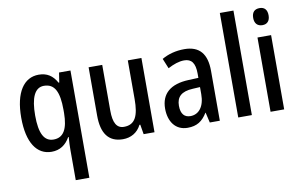

<svg xmlns="http://www.w3.org/2000/svg" viewBox="-95 -947 2168 1375"><g transform="rotate(-10 989.0 -260.0)"><path d="M351 18V240H450V-540H367L356 -469H351C321 -523 281 -550 220 -550C112 -550 44 -452 44 -268C44 -86 110 10 217 10C278 10 321 -20 351 -73H355C352 -37 351 -5 351 18ZM246 -74C177 -74 145 -136 145 -266C145 -394 176 -465 243 -465C321 -465 352 -403 352 -271V-248C351 -132 318 -74 246 -74Z M966 -540H867V-259C867 -138 840 -76 758 -76C705 -76 681 -119 681 -207V-540H582V-188C582 -61 630 10 736 10C793 10 842 -17 869 -71H875L887 0H966Z M1279 -549C1217 -549 1161 -534 1115 -507L1145 -434C1187 -456 1226 -470 1264 -470C1317 -470 1343 -437 1343 -360V-329L1271 -326C1140 -321 1070 -262 1070 -153C1070 -60 1117 10 1206 10C1274 10 1314 -17 1349 -74H1351L1368 0H1441V-363C1441 -485 1390 -549 1279 -549ZM1290 -259 1343 -262V-210C1343 -120 1301 -69 1240 -69C1197 -69 1171 -96 1171 -156C1171 -220 1206 -255 1290 -259Z M1674 0V-760H1575V0Z M1861 -745C1825 -745 1804 -725 1804 -683C1804 -642 1826 -621 1861 -621C1895 -621 1916 -642 1916 -683C1916 -724 1896 -745 1861 -745ZM1909 -540H1810V0H1909Z"/></g></svg>

Font: Noto Sans Khmer UI Condensed Medium
Style: Regular
Weight: 500
Width: 3
Designer: Danh Hong and the Monotype Design Team
Foundry: Monotype Imaging Inc.
Version: Version 2.002